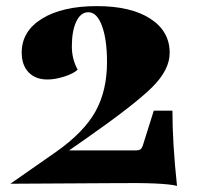

<svg xmlns="http://www.w3.org/2000/svg" viewBox="-20 -599 656 628"><path d="M559 9Q517 -2 359 0L14 2L163 -102Q254 -166 292 -234Q330 -302 330 -396Q330 -470 313.5 -514.5Q297 -559 269 -559Q244 -559 229.5 -528.5Q215 -498 215 -447Q215 -406 234 -371Q220 -358 190 -348.5Q160 -339 135 -339Q96 -339 73.5 -362.5Q51 -386 51 -427Q51 -497 117.5 -538Q184 -579 297 -579Q408 -579 471.5 -538Q535 -497 535 -426Q535 -370 476.5 -312.5Q418 -255 259 -144L206 -107H422Q435 -107 440 -111Q445 -115 449 -129L483 -237H544Q544 -130 559 9Z"/></svg>

Font: Arapey Black-Display
Style: Regular
Weight: 900
Designer: Eduardo Rodriguez Tunni
Foundry: Eduardo Rodriguez Tunni
Version: Version 4.000